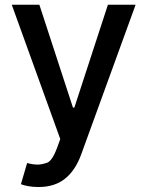

<svg xmlns="http://www.w3.org/2000/svg" viewBox="-20 -565 606 790"><path d="M138.5 204.5Q114.7 204.5 95.2 200.8Q75.6 197.1 66.1 192.8L91.6 105.8Q115.1 112.2 134.6 112.2Q151.3 112.2 172.9 104.9Q194.6 97.7 214.8 43.3L228 7.1L28.4 -545.5H142L280.2 -122.2H285.9L424 -545.5H538L313.2 72.8Q289.4 137.1 246.8 170.8Q204.2 204.5 138.5 204.5Z"/></svg>

Font: Linik Sans Medium
Style: Regular
Weight: 500
Designer: Rasmus Andersson (font), Cristiano Sobral (main changes)
Foundry: rsms
Version: Version 3.018;June 1, 2022;FontCreator 14.0.0.2814 64-bit; t